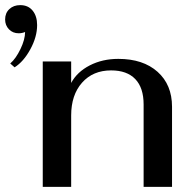

<svg xmlns="http://www.w3.org/2000/svg" viewBox="-97 -730 750 750"><path d="M70 -490H181V-406Q204 -449 253.5 -474.5Q303 -500 365 -500Q462 -500 518.5 -449.5Q575 -399 575 -313V0H464V-322Q464 -387 431.5 -421Q399 -455 337 -455Q266 -455 223.5 -407Q181 -359 181 -279V0H70ZM-57 -482Q-35 -501 -17 -538.5Q1 -576 1 -605Q-11 -600 -24 -600Q-47 -600 -62 -615.5Q-77 -631 -77 -654Q-77 -679 -60.5 -694.5Q-44 -710 -18 -710Q13 -710 30.5 -688.5Q48 -667 48 -632Q48 -586 21.5 -537.5Q-5 -489 -40 -467Z"/></svg>

Font: Fahkwang Medium
Style: Regular
Weight: 500
Version: Version 1.000; ttfautohint (v1.6)